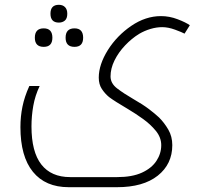

<svg xmlns="http://www.w3.org/2000/svg" viewBox="-20 -539 850 799"><path d="M266 240Q169 240 117 176Q65 112 65 -10Q65 -54 73.5 -95.5Q82 -137 102 -181H145Q126 -141 118.5 -98.5Q111 -56 111 -13Q111 93 152 145.5Q193 198 272 198H468Q530 198 570.5 179.5Q611 161 631 130.5Q651 100 651 65Q651 33 628.5 5.5Q606 -22 574.5 -44.5Q543 -67 516 -83Q484 -102 465 -114Q446 -126 434 -135Q417 -149 404 -168.5Q391 -188 391 -216Q391 -270 429 -331Q467 -391 526.5 -431.5Q586 -472 650 -472Q685 -472 719 -459Q753 -446 770 -434L748 -399Q737 -405 708.5 -415.5Q680 -426 655 -426Q631 -426 606 -418.5Q581 -411 559 -398Q528 -379 500.5 -350Q473 -321 456.5 -287.5Q440 -254 440 -221Q440 -192 467.5 -171Q495 -150 533 -128Q575 -104 600.5 -84.5Q626 -65 642 -50Q664 -28 680.5 0.5Q697 29 697 65Q697 144 636.5 192Q576 240 467 240ZM225 -445Q190 -445 190 -482Q190 -519 225 -519Q241 -519 250.5 -509.5Q260 -500 260 -482Q260 -462 250 -453.5Q240 -445 225 -445ZM162 -344Q125 -344 125 -382Q125 -421 162 -421Q198 -421 198 -382Q198 -344 162 -344ZM290 -344Q253 -344 253 -382Q253 -421 290 -421Q326 -421 326 -382Q326 -344 290 -344Z"/></svg>

Font: Noto Kufi Arabic ExtraLight
Style: Regular
Weight: 200
Designer: Monotype Design Team, David Williams, Khaled Hosny
Foundry: Google LLC
Version: Version 2.109; ttfautohint (v1.8.4.7-5d5b)